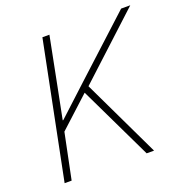

<svg xmlns="http://www.w3.org/2000/svg" viewBox="-126 -812 892 926"><g transform="rotate(-20 320.5 -349.0)"><path d="M471 0 290 -377 134 -234 86 0H50L190 -698H226L176 -444L145 -288H148L303 -431L594 -698H641L318 -400L509 0Z"/></g></svg>

Font: IBM Plex Sans ExtraLight
Style: Italic
Weight: 250
Italic angle: -11.31°
Designer: Mike Abbink, Paul van der Laan, Pieter van Rosmalen
Foundry: Bold Monday
Version: Version 3.201